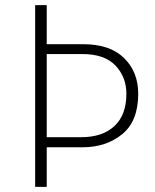

<svg xmlns="http://www.w3.org/2000/svg" viewBox="-20 -724 602 744"><path d="M116.2 0V-704.1H161.1V-552.7H302.7Q406.2 -552.7 460.9 -499Q515.6 -445.3 515.6 -360.4Q515.6 -254.9 453.6 -204.1Q391.6 -153.3 299.8 -153.3H161.1V0ZM161.1 -192.4H294.9Q377 -192.4 423.3 -235.4Q469.7 -278.3 469.7 -360.4Q469.7 -425.8 427.2 -470.2Q384.8 -514.6 298.8 -514.6H161.1Z"/></svg>

Font: Gothic A1 ExtraLight
Style: Regular
Weight: 275
Designer: HanYang I&C Co.,Ltd.
Foundry: HanYang I&C Co.,Ltd.
Version: Version 2.50